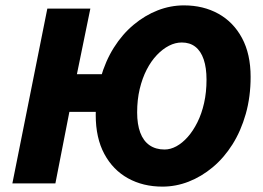

<svg xmlns="http://www.w3.org/2000/svg" viewBox="-20 -682 978 714"><path d="M26 0 156 -650H316L266 -406H460L432 -266H238L186 0ZM584 12Q512 12 456 -19Q400 -50 368 -109.5Q336 -169 336 -254Q336 -328 354 -391.5Q372 -455 403.5 -505Q435 -555 477 -590Q519 -625 566.5 -643.5Q614 -662 664 -662Q736 -662 792 -631Q848 -600 880 -540.5Q912 -481 912 -396Q912 -322 894 -258.5Q876 -195 844.5 -145Q813 -95 771 -60Q729 -25 681.5 -6.5Q634 12 584 12ZM592 -126Q614 -126 636 -138Q658 -150 678 -172.5Q698 -195 714 -227Q730 -259 739 -299Q748 -339 748 -386Q748 -430 737.5 -461Q727 -492 706.5 -508Q686 -524 656 -524Q632 -524 608.5 -512Q585 -500 563.5 -477.5Q542 -455 525.5 -423Q509 -391 499.5 -351Q490 -311 490 -264Q490 -220 501.5 -189Q513 -158 536 -142Q559 -126 592 -126Z"/></svg>

Font: Source Sans 3 Black
Style: Italic
Weight: 900
Italic angle: -11°
Designer: Paul D. Hunt
Foundry: Adobe
Version: Version 3.052;hotconv 1.1.0;makeotfexe 2.6.0